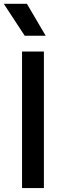

<svg xmlns="http://www.w3.org/2000/svg" viewBox="-22 -964 337 984"><path d="M91 0V-700H203V0ZM104.5 -781 -2.5 -944.5H116L212 -781Z"/></svg>

Font: Geologica
Style: Regular
Weight: 400
Designer: Sindre Bremnes, Frode Helland
Foundry: Monokrom Skriftforlag AS
Version: Version 1.010; ttfautohint (v1.8.4.7-5d5b);gftools[0.9.28]